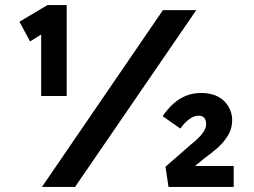

<svg xmlns="http://www.w3.org/2000/svg" viewBox="-20 -740 1007 760"><path d="M143 -360V-646L157 -612L99 -576L57 -654L168 -720H244V-360H194Q184 -360 171.5 -360Q159 -360 143 -360ZM146 0 625 -700H757L277 0ZM647 0 635 -80 737 -169Q750 -179 764 -192.5Q778 -206 787 -220.5Q796 -235 796 -249Q796 -265 788.5 -273.5Q781 -282 766 -282Q747 -282 728 -267.5Q709 -253 694 -231L624 -280Q641 -306 663.5 -327Q686 -348 714 -360Q742 -372 777 -372Q816 -372 843 -357.5Q870 -343 884.5 -318Q899 -293 899 -265Q899 -230 881 -201.5Q863 -173 837 -151Q811 -129 786 -111L728 -63L730 -83H905V0Z"/></svg>

Font: Lexend Giga SemiBold
Style: Regular
Weight: 600
Designer: Bonnie Shaver-Troup, Thomas Jockin
Foundry: Lexend
Version: Version 1.007